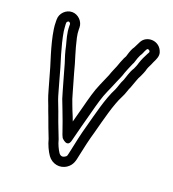

<svg xmlns="http://www.w3.org/2000/svg" viewBox="-135 -796 858 952"><g transform="rotate(20 293.5 -319.5)"><path d="M481 -562C479 -554 477 -549 475 -544L468 -528C453 -505 447 -477 440 -459C428 -436 424 -415 417 -400C385 -339 364 -248 345 -179C332 -133 322 -86 312 -38C305 -7 307 -8 297 -2C285 6 274 4 265 -8C255 -23 243 -48 238 -69C238 -70 237 -71 237 -72C224 -107 209 -142 197 -177L188 -202C184 -212 181 -220 178 -228L168 -254C162 -269 149 -320 142 -343C130 -387 118 -430 105 -470C95 -504 84 -546 78 -583C77 -601 75 -605 75 -618V-627C75 -631 81 -637 85 -637C89 -637 95 -631 95 -627V-618C95 -580 106 -548 113 -520C119 -490 129 -458 137 -435C145 -409 153 -376 161 -350L175 -301C183 -271 188 -258 197 -236L207 -210C220 -177 231 -146 242 -114C246 -101 249 -94 254 -84C254 -84 290 -43 301 -88C316 -149 327 -188 344 -252C356 -298 368 -342 383 -375C392 -396 402 -417 410 -438C416 -453 425 -469 432 -493C439 -511 444 -524 450 -537L456 -551C457 -552 458 -553 458 -554L462 -566C465 -577 470 -590 475 -600C484 -613 486 -622 489 -628C491 -631 493 -635 495 -639C499 -648 517 -638 511 -628L506 -619C497 -601 489 -587 481 -562ZM85 -687C53 -687 25 -659 25 -627V-618C25 -599 26 -590 28 -576C34 -535 46 -491 57 -454C70 -414 82 -373 94 -329C101 -307 112 -261 122 -236L132 -210C135 -202 138 -194 141 -185L151 -159C163 -124 177 -90 190 -56C197 -28 211 2 225 22C248 54 291 64 325 40C351 22 355 -3 360 -28C370 -76 380 -121 393 -165C412 -236 434 -326 461 -377C473 -399 477 -422 485 -436C485 -437 486 -438 486 -439C496 -464 503 -490 511 -502C512 -503 512 -505 513 -506L521 -524C525 -533 527 -540 529 -548C533 -561 540 -570 548 -591C556 -607 567 -628 561 -647C544 -704 471 -705 450 -660C445 -651 435 -629 434 -628C425 -616 419 -599 414 -582L411 -572L404 -559C396 -542 392 -529 385 -510C379 -495 371 -479 363 -455C356 -438 347 -417 337 -395C320 -357 308 -310 296 -264C287 -231 280 -205 273 -178C267 -195 260 -211 253 -228L243 -254C234 -278 231 -285 223 -315L209 -364C201 -389 193 -422 185 -450C177 -477 168 -505 161 -531C153 -563 145 -589 145 -618V-627C145 -659 117 -687 85 -687Z"/></g></svg>

Font: Electronic
Style: Outline
Weight: 700
Version: Version 1.011